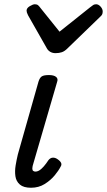

<svg xmlns="http://www.w3.org/2000/svg" viewBox="-20 -868 503 903"><path d="M126 15Q91 15 73.5 0Q56 -15 52.5 -39Q49 -63 53.5 -90Q58 -117 64 -142L161 -484Q167 -503 177 -509Q187 -515 210 -515Q233 -515 243.5 -506.5Q254 -498 249 -484L138 -103Q132 -85 132 -76Q132 -67 136.5 -64Q141 -61 146 -61Q156 -61 165.5 -67Q175 -73 186 -85.5Q197 -98 208 -115Q217 -126 228.5 -126.5Q240 -127 251 -119Q264 -110 267.5 -101.5Q271 -93 265 -84Q256 -66 237 -43Q218 -20 190 -2.5Q162 15 126 15ZM432 -848Q443 -848 453 -837Q463 -826 463 -814Q463 -805 460 -799.5Q457 -794 452 -790L297 -640Q284 -627 271 -622.5Q258 -618 241 -618Q227 -618 216 -624.5Q205 -631 199 -643L112 -796Q108 -804 106.5 -809Q105 -814 105 -818Q105 -830 120 -839Q135 -848 144 -848Q154 -848 159.5 -843Q165 -838 170 -831L260 -719L403 -833Q410 -838 416.5 -843Q423 -848 432 -848Z"/></svg>

Font: Playwrite AU SA
Style: Regular
Weight: 400
Designer: Veronika Burian, José Scaglione
Foundry: TypeTogether
Version: Version 1.002